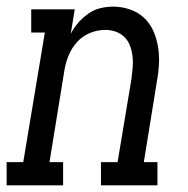

<svg xmlns="http://www.w3.org/2000/svg" viewBox="-46 -558 566 578"><path d="M-26 0V-70H24L89 -460H48V-530H179L167 -456Q176 -474 189.5 -489.5Q203 -505 220 -517Q237 -529 256.5 -533.5Q276 -538 295 -538Q321 -538 345.5 -529.5Q370 -521 388 -504Q406 -487 416 -464Q426 -441 430 -415.5Q434 -390 432.5 -363.5Q431 -337 426 -311L387 -70H428V0H258V-70H308L350 -322Q352 -339 353.5 -356Q355 -373 353 -389Q351 -405 345.5 -420Q340 -435 329 -446Q318 -457 303 -462.5Q288 -468 271 -468Q248 -468 225.5 -459Q203 -450 186.5 -432Q170 -414 161 -392Q152 -370 148 -347L103 -70H144V0Z"/></svg>

Font: Iosevka Slab Oblique
Style: Regular
Weight: 400
Italic angle: -9°
Monospace: yes
Designer: Belleve Invis
Foundry: Belleve Invis
Version: Version 11.1.1; ttfautohint (v1.8.3)